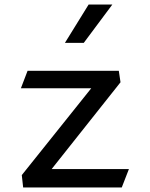

<svg xmlns="http://www.w3.org/2000/svg" viewBox="-20 -826 660 846"><path d="M101.5 -514 72 -437H382L76 -54.5L82 0H516.5L548 -81H207.5L511 -463.5L503.5 -514ZM266 -637 370.5 -806H475L349 -637Z"/></svg>

Font: Monaspace Argon
Style: Regular
Weight: 400
Designer: Riley Cran & the Lettermatic Team
Foundry: Lettermatic
Version: Version 1.200 (Monaspace Argon)